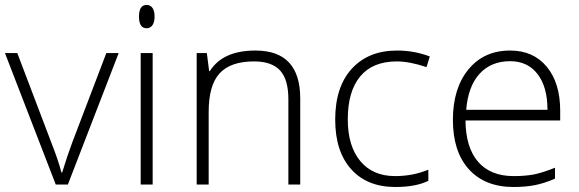

<svg xmlns="http://www.w3.org/2000/svg" viewBox="-20 -745 2339 775"><path d="M0 -530.8H49.8L187 -169.9Q214.4 -100.6 228 -48.8H231Q251 -115.2 272 -170.9L409.2 -530.8H459L253.9 0H205.1Z M541 -678.2Q541 -725.1 571.8 -725.1Q586.9 -725.1 595.5 -712.9Q604 -700.7 604 -678.2Q604 -656.2 595.5 -643.6Q586.9 -630.9 571.8 -630.9Q541 -630.9 541 -678.2ZM547.9 0V-530.8H596.2V0Z M773.9 0V-530.8H814.9L824.2 -458H827.1Q878.9 -541 1011.2 -541Q1191.9 -541 1191.9 -347.2V0H1144V-344.2Q1144 -424.3 1110.4 -460.7Q1076.7 -497.1 1005.9 -497.1Q910.6 -497.1 866.5 -449Q822.3 -400.9 822.3 -293V0Z M1333 -262.2Q1333 -394 1399.9 -467.5Q1466.8 -541 1583 -541Q1651.9 -541 1714.8 -517.1L1701.7 -474.1Q1632.8 -497.1 1582 -497.1Q1484.4 -497.1 1434.1 -436.8Q1383.8 -376.5 1383.8 -263.2Q1383.8 -155.8 1434.1 -95Q1484.4 -34.2 1574.7 -34.2Q1647 -34.2 1709 -60.1V-15.1Q1658.2 9.8 1575.7 9.8Q1461.9 9.8 1397.5 -62Q1333 -133.8 1333 -262.2Z M1808.1 -261.2Q1808.1 -388.2 1870.6 -464.6Q1933.1 -541 2039.1 -541Q2132.8 -541 2187 -475.6Q2241.2 -410.2 2241.2 -297.9V-258.8H1858.9Q1859.9 -149.4 1909.9 -91.8Q1960 -34.2 2053.2 -34.2Q2098.6 -34.2 2133.1 -40.5Q2167.5 -46.9 2220.2 -67.9V-23.9Q2175.3 -4.4 2137.2 2.7Q2099.1 9.8 2053.2 9.8Q1937.5 9.8 1872.8 -61.5Q1808.1 -132.8 1808.1 -261.2ZM1861.8 -301.8H2189.9Q2189.9 -394 2149.9 -446Q2109.9 -498 2039.1 -498Q1962.4 -498 1916 -447.5Q1869.6 -397 1861.8 -301.8Z"/></svg>

Font: Open Sans Light
Style: Regular
Weight: 300
Foundry: Ascender Corporation
Version: Version 1.10